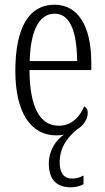

<svg xmlns="http://www.w3.org/2000/svg" viewBox="-20 -564 447 814"><path d="M279 230C299 230 318 226 334 217V180C316 190 302 193 285 193C253 193 233 172 233 125C233 61 265 20 306 -15C335 -31 352 -61 352 -85C352 -100 345 -109 337 -113C319 -70 285 -31 229 -31C151 -31 106 -106 105 -267H367V-298C367 -454 311 -544 211 -544C105 -544 45 -451 45 -263C45 -89 109 10 219 10C231 10 241 9 251 7C219 28 187 72 187 130C187 201 224 230 279 230ZM307 -305H106C109 -430 144 -506 212 -506C280 -506 306 -424 307 -305Z"/></svg>

Font: Noto Serif Tamil ExtraCondensed Light
Style: Italic
Weight: 300
Width: 2
Italic angle: -12°
Designer: Indian Type Foundry, Tom Grace, and the Monotype Design Team
Foundry: Monotype Imaging Inc.
Version: Version 2.003